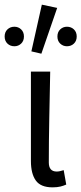

<svg xmlns="http://www.w3.org/2000/svg" viewBox="-51 -794 350 826"><path d="M175 12Q124 12 103 -17.5Q82 -47 82 -101V-486H165Q163 -387 161 -285Q159 -183 159 -95Q159 -56 193 -56Q205 -56 223 -62L234 0Q223 5 209 8.5Q195 12 175 12ZM84 -573 129 -774 195 -760 127 -563ZM11 -595Q-7 -595 -19 -606.5Q-31 -618 -31 -637Q-31 -656 -19 -667.5Q-7 -679 11 -679Q28 -679 40 -667.5Q52 -656 52 -637Q52 -618 40 -606.5Q28 -595 11 -595ZM237 -595Q220 -595 208 -606.5Q196 -618 196 -637Q196 -656 208 -667.5Q220 -679 237 -679Q255 -679 267 -667.5Q279 -656 279 -637Q279 -618 267 -606.5Q255 -595 237 -595Z"/></svg>

Font: Giro Regular
Style: Regular
Weight: 400
Designer: Paul D. Hunt
Foundry: Adobe Systems Incorporated
Version: Version 1.000;PS 1.0;hotconv 1.0.88;makeotf.lib2.5.647800